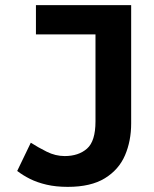

<svg xmlns="http://www.w3.org/2000/svg" viewBox="-20 -713 600 748"><path d="M244 15Q198 15 161.5 6.5Q125 -2 97 -16Q69 -30 47 -47L100 -157Q128 -139 162 -122Q196 -105 232 -105Q286 -105 319 -134Q352 -163 352 -240V-579H120V-693H491V-232Q491 -164 467 -108Q443 -52 388.5 -18.5Q334 15 244 15Z"/></svg>

Font: Ubuntu Sans Mono
Style: Bold
Weight: 700
Monospace: yes
Designer: Dalton Maag Ltd
Foundry: Dalton Maag Ltd
Version: Version 1.006